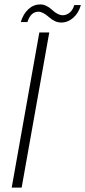

<svg xmlns="http://www.w3.org/2000/svg" viewBox="-20 -849 386 869"><path d="M33 0 158 -702H203L78 0ZM74 -749Q85 -786 108.5 -807.5Q132 -829 162 -829Q189 -829 215.5 -804.5Q242 -780 264 -780Q281 -780 295.5 -792Q310 -804 316 -826H346Q336 -790 311.5 -768.5Q287 -747 257 -747Q229 -747 201.5 -771.5Q174 -796 154 -796Q119 -796 104 -749Z"/></svg>

Font: Poppins ExtraLight
Style: Italic
Weight: 275
Italic angle: -10°
Designer: Ninad Kale (Devanagari), Jonny Pinhorn (Latin)
Foundry: Indian Type Foundry
Version: Version 3.200;PS 1.000;hotconv 16.6.54;makeotf.lib2.5.65590